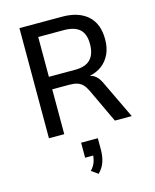

<svg xmlns="http://www.w3.org/2000/svg" viewBox="-142 -800 960 1187"><g transform="rotate(-15 338.0 -206.5)"><path d="M99 0V-705H371Q477 -705 535 -653Q593 -601 593 -502Q593 -447 574 -407Q555 -367 522 -342Q489 -317 446 -308V-306L454 -304Q472 -298 487.5 -282Q503 -266 518 -232L629 0H521L419 -217Q406 -244 391.5 -259Q377 -274 357 -280.5Q337 -287 307 -287H197V0ZM197 -367H365Q432 -367 463.5 -400Q495 -433 495 -498Q495 -562 462 -592Q429 -622 360 -622H197ZM339 292 297 262Q318 240 327 214.5Q336 189 336 161L353 174H284V78H391V151Q391 193 379.5 228Q368 263 339 292Z"/></g></svg>

Font: Nunito Sans 7pt SemiCondensed Medium
Style: Regular
Weight: 500
Width: 4
Designer: Vernon Adams
Foundry: Vernon Adams
Version: Version 3.101;gftools[0.9.27]